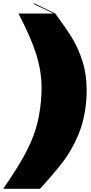

<svg xmlns="http://www.w3.org/2000/svg" viewBox="-48 -1005 571 1205"><path d="M496 -438Q496 -406 493 -370Q483 -251 442 -155.5Q401 -60 347.5 10Q294 80 203 180H-28Q56 59 104.5 -29.5Q153 -118 177 -198Q201 -278 209 -370Q213 -426 213 -450Q213 -557 180 -662.5Q147 -768 68 -920H288L163 -980L165 -985L299 -920Q366 -829 404.5 -766.5Q443 -704 469.5 -621Q496 -538 496 -438Z"/></svg>

Font: FFF_HK Layer Front
Style: Regular
Weight: 400
Italic angle: -5°
Designer: bBox Type GmbH
Foundry: bBox Type GmbH
Version: Version 0.002